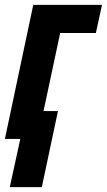

<svg xmlns="http://www.w3.org/2000/svg" viewBox="-31 -568 437 785"><path d="M140 197 206 -114H147L215 -433H361L386 -548H105L-11 0H52L9 197Z"/></svg>

Font: Noto Sans UI Condensed ExtraBold
Style: Italic
Weight: 800
Width: 3
Designer: Monotype Design Team
Foundry: Monotype Imaging Inc.
Version: 1.001